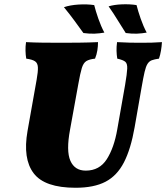

<svg xmlns="http://www.w3.org/2000/svg" viewBox="-20 -878 785 907"><path d="M337 9Q191 9 139 -59.5Q87 -128 110 -259L153 -501Q160 -540 159 -560Q158 -580 145.5 -588.5Q133 -597 104 -601Q101 -618 100.5 -638.5Q100 -659 103 -679Q140 -677 181.5 -676.5Q223 -676 271 -676Q310 -676 354.5 -676.5Q399 -677 443 -679Q443 -660 440 -640.5Q437 -621 429 -601Q402 -598 388 -589.5Q374 -581 366.5 -556.5Q359 -532 350 -481L311 -266Q292 -165 312.5 -118.5Q333 -72 385 -72Q450 -72 484.5 -126Q519 -180 534 -267L571 -477Q580 -530 581 -554Q582 -578 571.5 -586.5Q561 -595 534 -601Q531 -619 530.5 -638Q530 -657 533 -679Q565 -677 593.5 -676.5Q622 -676 641 -676Q673 -676 695.5 -676.5Q718 -677 745 -679Q744 -660 740.5 -639Q737 -618 731 -601Q710 -598 697.5 -593.5Q685 -589 677 -576.5Q669 -564 663 -538Q657 -512 649 -466L616 -277Q598 -174 565.5 -111Q533 -48 478.5 -19.5Q424 9 337 9ZM574 -722Q555 -751 536 -782.5Q517 -814 493 -848Q519 -856 556 -857.5Q593 -859 625 -854Q632 -826 644.5 -790Q657 -754 673 -724Q651 -720 627 -719Q603 -718 574 -722ZM374 -722Q353 -751 331.5 -780.5Q310 -810 282 -844Q311 -854 351 -856.5Q391 -859 425 -854Q432 -826 444.5 -790Q457 -754 473 -724Q451 -720 427 -719Q403 -718 374 -722Z"/></svg>

Font: Vollkorn Black
Style: Italic
Weight: 900
Italic angle: -11°
Designer: Friedrich Althausen
Foundry: Friedrich Althausen
Version: Version 5.000; ttfautohint (v1.8.3)